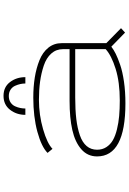

<svg xmlns="http://www.w3.org/2000/svg" viewBox="159 -880 732 1090"><g transform="rotate(-90 525.0 -335.0)"><path d="M418 -557Q418 -607 446.8 -644Q475.5 -681 526 -681Q576 -681 604 -644.2Q632 -607.5 632 -557H596Q596 -571 593 -585.2Q590 -599.5 583 -615.2Q576 -631 561 -641Q546 -651 525 -651Q503.5 -651 488.5 -641Q473.5 -631 466.5 -615.2Q459.5 -599.5 456.8 -585.2Q454 -571 454 -557ZM516 -512Q577.5 -512 630.2 -503.5Q683 -495 728 -477Q773 -459 799 -426.8Q825 -394.5 825 -351V-97.5L910 -14L885 9L805 -69Q788.5 -56 764.5 -44Q740.5 -32 702 -18.8Q663.5 -5.5 606.5 2.8Q549.5 11 483 11Q182 11 182 -150Q182 -204 222.8 -239.5Q263.5 -275 332.2 -290.5Q401 -306 497 -306H791V-343Q791 -382 766 -410Q741 -438 697.5 -452.5Q654 -467 606.5 -473.5Q559 -480 503 -480Q418 -480 336.8 -456.5Q255.5 -433 225 -403L202 -431Q236.5 -465.5 321.8 -488.8Q407 -512 516 -512ZM500 -21Q603.5 -21 679 -44.5Q754.5 -68 791 -101V-274H516Q446.5 -274 394.2 -267.8Q342 -261.5 301.8 -247.5Q261.5 -233.5 240.8 -209Q220 -184.5 220 -150Q220 -120 234.8 -97.2Q249.5 -74.5 274.2 -60.2Q299 -46 335.8 -37Q372.5 -28 412 -24.5Q451.5 -21 500 -21Z"/></g></svg>

Font: League Mono Extended Thin
Style: Regular
Weight: 100
Width: 9
Designer: Tyler Finck
Foundry: The League of Moveable Type / Tyler Finck
Version: Version 2.210